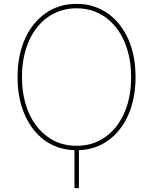

<svg xmlns="http://www.w3.org/2000/svg" viewBox="-20 -757 781 980"><path d="M382.8 203.1H360.1V9.6Q269.5 6 204.5 -43Q141 -91.3 106.2 -171.9Q69.6 -254.6 69.6 -363.6Q69.6 -421.9 79.9 -471.8Q90.2 -521.7 109.2 -562.7Q128.2 -603.7 154.7 -635.7Q181.1 -667.6 213.4 -690Q280.9 -737.2 370.7 -737.2Q417.6 -737.2 457.9 -724.3Q498.2 -711.3 531.2 -687.9Q564.3 -664.4 590 -631.6Q615.8 -598.7 633.9 -558.9Q671.9 -474.4 671.9 -363.6Q671.9 -306.8 661.9 -257.8Q652 -208.8 633.9 -168.3Q615.8 -127.8 590.4 -95.9Q565 -63.9 534.1 -41.5Q469.1 6.4 382.8 9.6ZM370.7 -12.8Q453.8 -12.8 516.3 -56.8Q579.2 -100.9 614.3 -180.4Q649.1 -258.5 649.1 -360.4V-363.6Q649.5 -415.5 640.3 -461.6Q631 -507.8 613.8 -547.1Q596.6 -586.3 571.9 -617.4Q547.2 -648.4 516.2 -670.3Q485.1 -692.1 448.3 -703.5Q411.6 -714.8 370.7 -714.5Q329.9 -714.8 293.3 -703.5Q256.7 -692.1 225.7 -670.6Q194.6 -649.1 169.7 -617.9Q144.9 -586.6 127.7 -547.6Q110.4 -508.5 101.2 -462.2Q92 -415.8 92.3 -363.6Q92.3 -260.7 127.1 -180.8Q161.9 -101.9 224.8 -57.5Q286.9 -12.8 370.7 -12.8Z"/></svg>

Font: Linik Sans Thin
Style: Regular
Weight: 100
Designer: Fonts by Rasmus Andersson / Changes by Cristiano Sobral with parts from Marc Monis
Foundry: rsms
Version: Version 3.020; ttfautohint (v1.6)